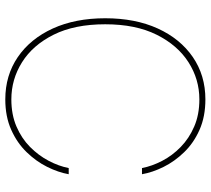

<svg xmlns="http://www.w3.org/2000/svg" viewBox="-55 -721 784 714"><g transform="rotate(90 337.0 -364.0)"><path d="M349.6 8.3Q260.3 8.3 192.1 -38.3Q124 -85 85.9 -168.5Q47.9 -252 47.9 -363.3Q47.9 -475.1 85.9 -558.6Q124 -642.1 192.1 -689Q260.3 -735.8 349.6 -735.8Q413.6 -735.8 462.6 -714.1Q511.7 -692.4 546.1 -656.7Q580.6 -621.1 600.8 -580.1Q621.1 -539.1 627.9 -500H605Q597.7 -537.6 578.1 -575.2Q558.6 -612.8 526.6 -644Q494.6 -675.3 450.4 -694.3Q406.2 -713.4 349.6 -713.4Q274.9 -713.4 211.4 -672.9Q147.9 -632.3 109.1 -554.4Q70.3 -476.6 70.3 -363.3Q70.3 -249 109.1 -171.4Q147.9 -93.8 211.4 -54Q274.9 -14.2 349.6 -14.2Q406.2 -14.2 450.4 -33.2Q494.6 -52.2 526.4 -83.7Q558.1 -115.2 577.9 -152.8Q597.7 -190.4 605 -227.5H627.9Q621.1 -189 600.8 -147.9Q580.6 -106.9 546.1 -71.3Q511.7 -35.6 462.6 -13.7Q413.6 8.3 349.6 8.3Z"/></g></svg>

Font: Inter 28pt Thin
Style: Regular
Weight: 250
Designer: Rasmus Andersson
Foundry: rsms
Version: Version 4.001;git-66647c0bb